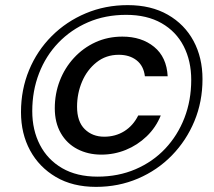

<svg xmlns="http://www.w3.org/2000/svg" viewBox="-20 -725 837 750"><path d="M355 5Q264 5 198.5 -33.5Q133 -72 97.5 -137.5Q62 -203 62 -287Q62 -375 93.5 -451Q125 -527 182 -584Q239 -641 315 -673Q391 -705 479 -705Q570 -705 635.5 -667.5Q701 -630 736 -565Q771 -500 771 -416Q771 -328 739.5 -252Q708 -176 651.5 -118Q595 -60 519 -27.5Q443 5 355 5ZM376 -121Q324 -121 282.5 -142.5Q241 -164 217.5 -205Q194 -246 194 -302Q194 -359 213.5 -409.5Q233 -460 269 -499Q305 -538 353 -560Q401 -582 458 -582Q533 -582 582 -542Q631 -502 635 -427H546Q541 -468 513.5 -489.5Q486 -511 444 -511Q394 -511 357 -481.5Q320 -452 300.5 -406Q281 -360 281 -308Q281 -250 311 -220.5Q341 -191 387 -191Q431 -191 465.5 -212.5Q500 -234 520 -274H608Q589 -227 553 -192.5Q517 -158 471.5 -139.5Q426 -121 376 -121ZM361 -35Q442 -35 509.5 -64Q577 -93 625.5 -144.5Q674 -196 700.5 -264.5Q727 -333 727 -413Q727 -487 697.5 -544.5Q668 -602 611 -634.5Q554 -667 473 -667Q391 -667 324 -638Q257 -609 208 -558Q159 -507 132.5 -438.5Q106 -370 106 -291Q106 -217 136 -159Q166 -101 223 -68Q280 -35 361 -35Z"/></svg>

Font: DM Sans Medium
Style: Italic
Weight: 500
Italic angle: -10°
Designer: Colophon Foundry, Jonny Pinhorn
Foundry: Colophon Foundry
Version: Version 4.004;gftools[0.9.30]